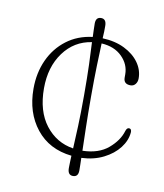

<svg xmlns="http://www.w3.org/2000/svg" viewBox="-73 -596 624 731"><g transform="rotate(10 239.5 -230.5)"><path d="M273.5 -235Q273.5 -165 274.8 -114Q276 -63 277 -25.5Q339.5 -27 376.5 -58.5Q413.5 -90 424.5 -127.5Q428.5 -140.5 436.5 -140.5Q442.5 -140.5 444.8 -136.2Q447 -132 446.5 -126.5Q444 -94.5 422 -66Q400 -37.5 362.8 -18.8Q325.5 0 277.5 2Q278 16 278.2 28Q278.5 40 278.5 50.5Q278.5 75.5 258 75.5Q237.5 75.5 237.5 48.5Q237.5 38.5 238 26.5Q238.5 14.5 239 0.5Q151.5 -9 102 -71.2Q52.5 -133.5 52.5 -226Q52.5 -287.5 75.5 -337.8Q98.5 -388 140.8 -420Q183 -452 240.5 -459Q240 -474 239.5 -486.8Q239 -499.5 239 -510.5Q239 -535.5 259.5 -535.5Q280 -535.5 280 -508.5Q280 -498.5 279.8 -486.5Q279.5 -474.5 278.5 -460.5Q327.5 -458.5 363.8 -440.5Q400 -422.5 420 -394.5Q440 -366.5 440 -334Q440 -320.5 432.8 -311.5Q425.5 -302.5 414 -302.5Q387 -302.5 387 -327.5V-340Q387 -379 357.5 -408.2Q328 -437.5 278 -440.5Q276.5 -404.5 275 -354.5Q273.5 -304.5 273.5 -235ZM91.5 -234.5Q91.5 -146 133 -92.2Q174.5 -38.5 240.5 -28Q242.5 -65 244.5 -115.5Q246.5 -166 246.5 -235Q246.5 -303 244.8 -352.8Q243 -402.5 241 -439Q173.5 -429 132.5 -373Q91.5 -317 91.5 -234.5Z"/></g></svg>

Font: Fraunces 9pt SuperSoft Thin
Style: Regular
Weight: 100
Version: Version 1.000;[b76b70a41]